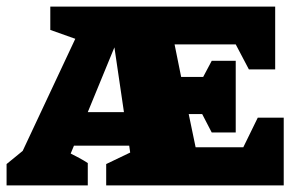

<svg xmlns="http://www.w3.org/2000/svg" viewBox="-51 -564 919 584"><path d="M593 -161 564 -217H523L544 -116H689L733 -206H812V0H272V-65L345 -100L342 -121H174L164 -97Q176 -91 190 -83.5Q204 -76 216 -68V0H-31V-65L18 -105L178 -446L102 -473V-544H786V-353H706L666 -429H480L500 -330H567L593 -379H666V-161ZM216 -223H326L297 -420Z"/></svg>

Font: Piazzolla SC Black
Style: Regular
Weight: 900
Designer: Juan Pablo del Peral
Foundry: Huerta Tipografica
Version: Version 1.330